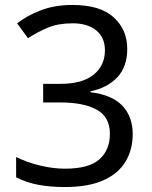

<svg xmlns="http://www.w3.org/2000/svg" viewBox="-20 -744 612 774"><path d="M493 -547Q493 -475 453 -432.5Q413 -390 345 -376V-372Q431 -362 473 -318Q515 -274 515 -203Q515 -141 486 -92.5Q457 -44 396.5 -17Q336 10 241 10Q185 10 137 1.5Q89 -7 45 -29V-111Q90 -89 142 -76.5Q194 -64 242 -64Q338 -64 380.5 -101.5Q423 -139 423 -205Q423 -272 370.5 -301.5Q318 -331 223 -331H154V-406H224Q312 -406 357.5 -443Q403 -480 403 -541Q403 -593 368 -621.5Q333 -650 273 -650Q215 -650 174 -633Q133 -616 93 -590L49 -650Q87 -680 143.5 -702Q200 -724 272 -724Q384 -724 438.5 -674Q493 -624 493 -547Z"/></svg>

Font: Noto Sans Nushu
Style: Regular
Weight: 400
Designer: Lisa Huang
Foundry: Lisa Huang
Version: Version 1.003; ttfautohint (v1.8.4.7-5d5b)